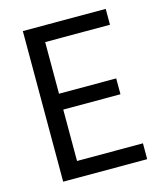

<svg xmlns="http://www.w3.org/2000/svg" viewBox="-103 -752 707 830"><g transform="rotate(-15 250.5 -337.0)"><path d="M453 0H77V-674H448V-603H158V-372H414V-301H158V-71H453Z"/></g></svg>

Font: Hind Guntur
Style: Regular
Weight: 400
Version: Version 1.000;PS 1.0;hotconv 1.0.86;makeotf.lib2.5.63406; tt